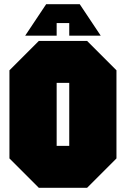

<svg xmlns="http://www.w3.org/2000/svg" viewBox="-20 -895 600 915"><path d="M25 -140V-560L165 -700H395L535 -560V-140L395 0H165ZM250 -500V-200H310V-500ZM250 -725H100L200 -875H360L460 -725H310V-785H250Z"/></svg>

Font: Tektur Condensed Black
Style: Regular
Weight: 900
Width: 3
Designer: Adam Jagosz
Foundry: Adam Jagosz
Version: Version 1.005;gftools[0.9.30]